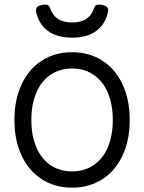

<svg xmlns="http://www.w3.org/2000/svg" viewBox="-20 -822 640 852"><path d="M555.7 -289.6Q555.7 -200.2 523.9 -132.1Q492.2 -64 434.1 -26.6Q376 10.7 299.8 10.7Q223.6 10.7 165.5 -26.6Q107.4 -64 75.7 -132.1Q43.9 -200.2 43.9 -289.6Q43.9 -378.9 75.7 -447.3Q107.4 -515.6 165.5 -553Q223.6 -590.3 299.8 -590.3Q376 -590.3 434.1 -553Q492.2 -515.6 523.9 -447.3Q555.7 -378.9 555.7 -289.6ZM119.1 -289.6Q119.1 -219.7 141.4 -168.2Q163.6 -116.7 204.3 -89.1Q245.1 -61.5 299.8 -61.5Q354.5 -61.5 395.3 -89.1Q436 -116.7 458.3 -168.2Q480.5 -219.7 480.5 -289.6Q480.5 -359.4 458.3 -411.1Q436 -462.9 395 -490.5Q354 -518.1 299.8 -518.1Q245.6 -518.1 204.6 -490.5Q163.6 -462.9 141.4 -411.1Q119.1 -359.4 119.1 -289.6ZM460 -776.9Q460 -772.9 459.5 -770.5Q448.2 -715.3 407.5 -685.1Q366.7 -654.8 299.8 -654.8Q232.9 -654.8 192.1 -685.1Q151.4 -715.3 140.1 -770.5Q139.6 -772.9 139.6 -776.9Q139.6 -786.1 146 -791.7Q152.3 -797.4 166 -800.3Q173.3 -801.8 179.7 -801.8Q196.3 -801.8 200.7 -790Q211.9 -755.4 236.3 -738.8Q260.7 -722.2 299.8 -722.2Q339.4 -722.2 363.8 -738.8Q388.2 -755.4 398.9 -790Q403.3 -801.8 419.9 -801.8Q426.3 -801.8 433.6 -800.3Q447.3 -797.4 453.6 -791.7Q460 -786.1 460 -776.9Z"/></svg>

Font: Courier Prime Code
Style: Regular
Weight: 400
Designer: Alan Dague-Greene
Foundry: Quote-Unquote Apps
Version: Version 3.0318